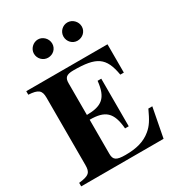

<svg xmlns="http://www.w3.org/2000/svg" viewBox="-212 -1049 1090 1181"><g transform="rotate(-30 333.5 -458.0)"><path d="M641 -208H613C583 -143 565 -113 531 -85C484 -46 427 -31 349 -31C284 -31 266 -44 266 -87V-329C375 -329 418 -293 428 -174H454V-512H428C416 -396 372 -364 266 -363V-588C266 -626 279 -642 331 -642C494 -642 545 -609 568 -475H593V-676H16V-651C85 -647 104 -631 104 -580V-101C104 -49 90 -33 16 -25V0H601ZM301 -850C301 -886 271 -916 237 -916C202 -916 172 -886 172 -852C172 -816 201 -787 236 -787C273 -787 301 -815 301 -850ZM511 -850C511 -886 481 -916 446 -916C411 -916 382 -887 382 -852C382 -816 410 -787 445 -787C482 -787 511 -815 511 -850Z"/></g></svg>

Font: XITS
Style: Bold
Weight: 700
Designer: MicroPress Inc., with final additions and corrections provided by Coen Hoffman, Elsevier (retired)
Version: Version 1.302